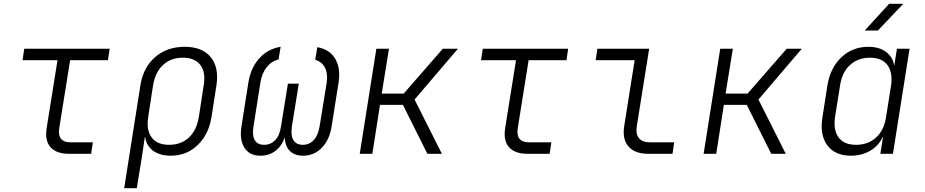

<svg xmlns="http://www.w3.org/2000/svg" viewBox="-20 -805 4840 1005"><path d="M341 0Q275 0 244.5 -34.5Q214 -69 224 -133L281 -490H98L107 -550H554L545 -490H347L290 -133Q279 -60 350 -60H466L457 0Z M630 180 715 -359Q730 -452 792 -506Q854 -560 947 -560Q1039 -560 1083 -506Q1127 -452 1113 -359L1087 -192Q1072 -100 1014 -45Q956 10 874 10Q817 10 781.5 -16Q746 -42 740 -87H738L724 8L696 180ZM865 -47Q928 -47 969 -85.5Q1010 -124 1021 -194L1046 -357Q1058 -426 1029 -464.5Q1000 -503 937 -503Q874 -503 833 -464.5Q792 -426 781 -357L756 -194Q745 -125 773.5 -86Q802 -47 865 -47Z M1343 10Q1286 10 1259.5 -31.5Q1233 -73 1244 -144L1280 -372Q1292 -449 1336.5 -499Q1381 -549 1449 -560L1438 -494Q1401 -485 1375.5 -452.5Q1350 -420 1343 -372L1307 -144Q1299 -96 1313.5 -71.5Q1328 -47 1363 -47Q1397 -47 1420.5 -71.5Q1444 -96 1451 -144L1487 -367H1544L1508 -144Q1501 -96 1516 -71.5Q1531 -47 1565 -47Q1599 -47 1622 -71.5Q1645 -96 1653 -144L1690 -372Q1697 -419 1681 -450.5Q1665 -482 1630 -492L1641 -558Q1705 -547 1734.5 -497.5Q1764 -448 1752 -372L1716 -144Q1705 -73 1664.5 -31.5Q1624 10 1567 10Q1521 10 1496 -16Q1471 -42 1471 -87Q1456 -42 1422.5 -16Q1389 10 1343 10Z M1863 0 1950 -550H2016L1978 -315H2093L2298 -550H2377L2150 -284L2293 0H2217L2089 -256H1969L1929 0Z M2741 0Q2675 0 2644.5 -34.5Q2614 -69 2624 -133L2681 -490H2498L2507 -550H2954L2945 -490H2747L2690 -133Q2679 -60 2750 -60H2866L2857 0Z M3373 0Q3303 0 3270 -38Q3237 -76 3247 -143L3302 -490H3098L3107 -550H3378L3313 -143Q3307 -103 3325 -81.5Q3343 -60 3382 -60H3509L3500 0Z M3663 0 3750 -550H3816L3778 -315H3893L4098 -550H4177L3950 -284L4093 0H4017L3889 -256H3769L3729 0Z M4506 -645 4634 -785H4708L4575 -645ZM4434 10Q4351 10 4310.5 -44.5Q4270 -99 4285 -191L4311 -358Q4326 -450 4384 -505Q4442 -560 4525 -560Q4581 -560 4617 -534Q4653 -508 4660 -463H4661L4675 -550H4741L4654 0H4588L4602 -87H4600Q4579 -42 4535 -16Q4491 10 4434 10ZM4461 -47Q4524 -47 4566 -85.5Q4608 -124 4618 -193L4644 -356Q4654 -425 4625.5 -464Q4597 -503 4533 -503Q4471 -503 4429 -464.5Q4387 -426 4377 -356L4351 -193Q4341 -124 4369.5 -85.5Q4398 -47 4461 -47Z"/></svg>

Font: NKDuy Mono ExtraLight
Style: Italic
Weight: 200
Italic angle: -9°
Monospace: yes
Designer: NKDuy
Foundry: NKDuy
Version: Version 2.251; ttfautohint (v1.8.4.7-5d5b)